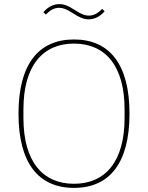

<svg xmlns="http://www.w3.org/2000/svg" viewBox="-20 -902 720 934"><path d="M411 -808C439 -808 465 -820 489 -847L477 -859C456 -837 436 -826 412 -826C393 -826 375 -833 346 -852C312 -874 292 -882 269 -882C241 -882 215 -870 191 -843L203 -831C224 -853 244 -864 268 -864C287 -864 305 -857 334 -838C368 -816 388 -808 411 -808ZM340 12C513 12 610 -109 610 -349C610 -589 513 -710 340 -710C167 -710 70 -589 70 -349C70 -109 167 12 340 12ZM340 -8C187 -8 94 -117 94 -328V-370C94 -581 187 -690 340 -690C493 -690 586 -581 586 -370V-328C586 -117 493 -8 340 -8Z"/></svg>

Font: IBM Plex Arabic Thin
Style: Regular
Weight: 100
Designer: Mike Abbink, Paul van der Laan, Pieter van Rosmalen, Wael Morcos, Khajak Apelian
Foundry: Bold Monday
Version: Version 1.0